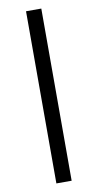

<svg xmlns="http://www.w3.org/2000/svg" viewBox="-93 -794 467 916"><g transform="rotate(-10 140.0 -336.0)"><path d="M177 81H103V-753H177Z"/></g></svg>

Font: Ruda
Style: Regular
Weight: 400
Designer: Mariela Monsalve, Angelina Sanchez
Foundry: Mariela Monsalve, Angelina Sanchez
Version: Version 1.002